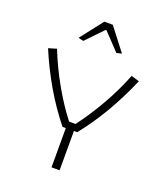

<svg xmlns="http://www.w3.org/2000/svg" viewBox="-152 -946 896 1047"><g transform="rotate(20 295.5 -422.5)"><path d="M169 -714 271 -845H320L421 -714L391 -707L298 -805H293L199 -707ZM272 -228H253Q123 -389 32 -604L79 -618Q118 -520 170 -428.5Q222 -337 277 -267H314Q369 -339 421.5 -430Q474 -521 512 -618L559 -604Q465 -385 338 -228H319V0H272Z"/></g></svg>

Font: Athiti Light
Style: Regular
Weight: 300
Designer: CadsonDemak Team
Foundry: CadsonDemak
Version: Version 1.033